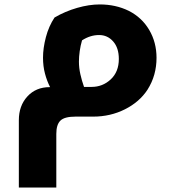

<svg xmlns="http://www.w3.org/2000/svg" viewBox="-20 -526 777 866"><path d="M65 16Q65 -49 103.5 -91Q142 -133 204 -133H206Q192 -160 183 -193.5Q174 -227 174 -266Q174 -309 187 -358.5Q200 -408 226 -447Q274 -475 328 -490.5Q382 -506 430 -506Q502 -506 561 -477Q620 -447 653 -391Q686 -335 686 -265Q686 -226 676 -190Q666 -154 645 -121Q609 -66 543.5 -33Q478 0 400 0H320Q271 0 252.5 18Q234 36 234 78V320H65ZM336 -248Q336 -220 342.5 -191Q349 -162 359 -134H393Q443 -134 479.5 -168Q516 -202 516 -260Q516 -310 490.5 -339Q465 -368 427 -368Q387 -368 350 -344Q343 -320 339.5 -295Q336 -270 336 -248Z"/></svg>

Font: Noto Kufi Arabic ExtraBold
Style: Regular
Weight: 800
Designer: Monotype Design Team, David Williams, Khaled Hosny
Foundry: Google LLC
Version: Version 2.109; ttfautohint (v1.8.4.7-5d5b)